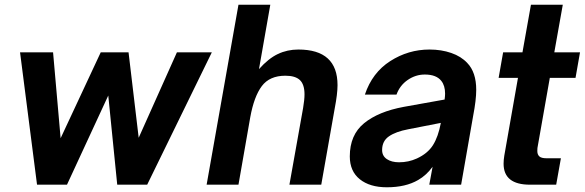

<svg xmlns="http://www.w3.org/2000/svg" viewBox="-20 -783 2479 814"><path d="M264 0H137L65 -561H205L237 -197L407 -561H525L568 -199L730 -561H878L604 0H477L439 -378Z M856 0 991 -763H1126L1078 -490Q1118 -535 1158 -554Q1198 -573 1245 -573Q1411 -573 1411 -422Q1411 -385 1399 -323L1342 0H1207L1265 -325Q1271 -360 1271 -383Q1271 -425 1251.5 -443.5Q1232 -462 1190 -462Q1123 -462 1090 -418Q1057 -374 1041 -286L991 0Z M1463 -120Q1463 -211 1523.5 -260.5Q1584 -310 1692 -330L1865 -361Q1867 -377 1867 -386Q1867 -420 1851 -440Q1830 -467 1781 -467Q1742 -467 1708.5 -444Q1675 -421 1661 -382H1527Q1558 -475 1634.5 -524Q1711 -573 1801 -573Q1851 -573 1893 -558.5Q1935 -544 1961 -516Q1999 -477 1999 -402Q1999 -359 1986 -292L1935 0H1800L1814 -76Q1788 -40 1753 -20Q1700 11 1620 11Q1548 11 1505.5 -23Q1463 -57 1463 -120ZM1747 -111Q1793 -132 1815.5 -167.5Q1838 -203 1849 -262L1711 -235Q1658 -225 1629 -205Q1600 -185 1600 -147Q1600 -122 1620 -108.5Q1640 -95 1672 -95Q1712 -95 1747 -111Z M2227 0Q2115 0 2115 -89Q2115 -105 2118 -123L2176 -453H2094L2113 -561H2195L2231 -763H2366L2330 -561H2439L2420 -453H2311L2260 -164Q2258 -157 2258 -143Q2258 -128 2266.5 -120Q2275 -112 2297 -112H2358L2338 0Z"/></svg>

Font: Open Sauce One
Style: Bold Italic
Weight: 700
Italic angle: -10°
Designer: Alfredo Marco Pradil
Foundry: Creative Sauce Fz LLC
Version: Version 1.477